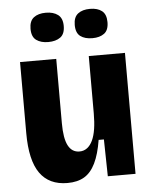

<svg xmlns="http://www.w3.org/2000/svg" viewBox="-53 -777 667 835"><g transform="rotate(-5 280.5 -359.0)"><path d="M208 14Q128 14 88 -42.5Q48 -99 48 -217V-528H206V-247Q206 -181 222.5 -149.5Q239 -118 272 -118Q291 -118 305.5 -129Q320 -140 329.5 -160.5Q339 -181 343.5 -210.5Q348 -240 348 -278V-528H506V-219V0H385L382 -161H359Q349 -99 330 -60Q311 -21 281.5 -3.5Q252 14 208 14ZM371 -604Q338 -604 318.5 -618.5Q299 -633 299 -668Q299 -702 318.5 -717Q338 -732 371 -732Q404 -732 423 -717Q442 -702 442 -668Q442 -633 422.5 -618.5Q403 -604 371 -604ZM178 -604Q146 -604 126 -618.5Q106 -633 106 -668Q106 -702 125.5 -717Q145 -732 178 -732Q211 -732 231 -717Q251 -702 251 -668Q251 -633 231 -618.5Q211 -604 178 -604Z"/></g></svg>

Font: Bricolage Grotesque SemiCondensed ExtraBold
Style: Regular
Weight: 800
Width: 4
Designer: Mathieu Triay
Foundry: Atelier Triay
Version: Version 1.001;gftools[0.9.33.dev8+g029e19f]